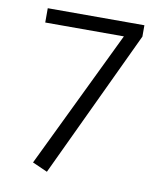

<svg xmlns="http://www.w3.org/2000/svg" viewBox="-75 -691 646 767"><g transform="rotate(10 247.5 -308.0)"><path d="M449 -630V-584L167 14L106 -13L376 -572H57V-630Z"/></g></svg>

Font: Mukta Vaani Light
Style: Regular
Weight: 300
Designer: Noopur Datye, Girish Dalvi, Yashodeep Gholap, Pallavi Karambelkar
Foundry: Ek Type
Version: Version 2.538;PS 1.000;hotconv 16.6.51;makeotf.lib2.5.65220;